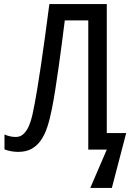

<svg xmlns="http://www.w3.org/2000/svg" viewBox="-20 -734 640 942"><path d="M503.9 -81.1H599.1L528.8 188H422.9L503.9 0H413.1V-633.8H297.9Q291 -578.6 283.2 -519Q275.4 -459.5 267.3 -401.9Q259.3 -344.2 251 -292.5Q242.7 -240.7 234.9 -201.2Q225.1 -150.9 212.2 -111.3Q199.2 -71.8 179.9 -44.7Q160.6 -17.6 133.8 -3.2Q106.9 11.2 68.8 11.2Q51.8 11.2 33.7 7.8Q15.6 4.4 2 -1V-74.2Q12.7 -69.3 27.1 -65.7Q41.5 -62 57.1 -62Q80.6 -62 96.2 -77.4Q111.8 -92.8 122.1 -116.7Q132.3 -140.6 138.7 -169.2Q145 -197.8 149.9 -224.1Q155.3 -252 163.3 -300.8Q171.4 -349.6 180.9 -413.6Q190.4 -477.5 200.9 -554.2Q211.4 -630.9 222.2 -713.9H503.9Z"/></svg>

Font: Noto Mono
Style: Regular
Weight: 400
Designer: Monotype Design Team
Foundry: Monotype Imaging Inc.
Version: Version 1.00